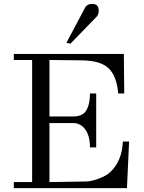

<svg xmlns="http://www.w3.org/2000/svg" viewBox="-20 -966 738 986"><path d="M611 -239H643L632 0H51V-31H145V-658H51V-689H616L618 -486H587Q580 -573 539.5 -613.5Q499 -654 405 -656L234 -658V-368H356Q400 -368 419 -393Q442 -425 442 -486H474V-209H442Q442 -268 418 -301Q394 -334 356 -334H234V-31L421 -34Q449 -34 488 -49Q528 -64 547 -83Q606 -138 611 -239ZM487 -911Q487 -890 474 -878L342 -742L321 -746L417 -927Q427 -946 454 -946Q487 -946 487 -911Z"/></svg>

Font: GFS Didot
Style: Regular
Weight: 400
Designer: Takis Katsoulidis and George D. Matthiopoulos
Foundry: Takis Katsoulidis and George D. Matthiopoulos
Version: Version 1.0